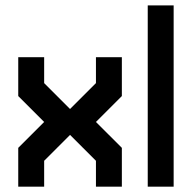

<svg xmlns="http://www.w3.org/2000/svg" viewBox="-20 -704 724 724"><path d="M48.8 -488.3H146.5V-390.6L244.1 -293L341.8 -390.6V-488.3H439.5V-341.8L341.8 -244.1L439.5 -146.5V0H341.8V-97.7L244.1 -195.3L146.5 -97.7V0H48.8V-146.5L146.5 -244.1L48.8 -341.8Z M537.1 -683.6H634.8V0H537.1Z"/></svg>

Font: BabelStone Moon Runes
Style: Regular
Weight: 400
Designer: Andrew West
Foundry: BabelStone
Version: Version 7.001 March 14, 2022